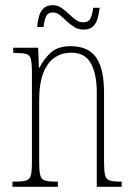

<svg xmlns="http://www.w3.org/2000/svg" viewBox="-20 -720 513 740"><path d="M28 0V-20H36Q67 -20 81 -24.5Q95 -29 99 -45Q103 -61 103 -96V-441Q103 -476 99 -492Q95 -508 81 -512Q67 -516 36 -516H31V-536H127L130 -459H132Q151 -496 178 -519Q205 -542 252 -542Q320 -542 350.5 -498.5Q381 -455 381 -363V-96Q381 -61 385 -45Q389 -29 402.5 -24.5Q416 -20 445 -20H449V0H353V-364Q353 -434 330.5 -475.5Q308 -517 254 -517Q220 -517 192 -499Q164 -481 147.5 -440.5Q131 -400 131 -333V-96Q131 -61 135 -45Q139 -29 153 -24.5Q167 -20 197 -20H203V0ZM302 -606Q282 -606 266 -616Q250 -626 236.5 -639Q223 -652 210.5 -662Q198 -672 184 -672Q164 -672 157 -655.5Q150 -639 148 -616H123Q125 -635 129.5 -654Q134 -673 146.5 -686.5Q159 -700 183 -700Q202 -700 216.5 -690Q231 -680 244.5 -667Q258 -654 271.5 -644Q285 -634 301 -634Q322 -634 329.5 -651Q337 -668 339 -690H364Q362 -671 357 -651.5Q352 -632 339.5 -619Q327 -606 302 -606Z"/></svg>

Font: Noto Serif Tamil ExtraCondensed Thin
Style: Regular
Weight: 100
Width: 2
Designer: Indian Type Foundry, Tom Grace, and the Monotype Design Team
Foundry: Monotype Imaging Inc.
Version: Version 2.004; ttfautohint (v1.8.4.7-5d5b)